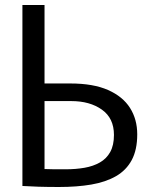

<svg xmlns="http://www.w3.org/2000/svg" viewBox="-20 -748 609 771"><path d="M217 2.9Q172.4 2.9 135 1.8Q97.5 0.6 70 -1.2V-728H158.8V-412.8H262.4Q354.4 -412.8 413.8 -386.6Q473.1 -360.4 502.1 -314.6Q531.1 -268.8 531.1 -208.5Q531.1 -146.6 509.1 -105.4Q487.1 -64.3 445.7 -40.5Q404.3 -16.8 346.6 -6.9Q288.9 2.9 217 2.9ZM244.1 -68.2Q284.3 -68.2 319.3 -74.3Q354.4 -80.4 381 -95.6Q407.7 -110.7 422.6 -137.6Q437.6 -164.6 437.6 -206.2Q437.6 -273.4 389.2 -307.7Q340.9 -342.1 266.1 -342.1H158.8V-69.2Q176.7 -68.2 198.8 -68.2Q220.9 -68.2 244.1 -68.2Z"/></svg>

Font: Murecho Thin
Style: Regular
Weight: 100
Designer: Neil Summerour
Foundry: Positype
Version: Version 1.010